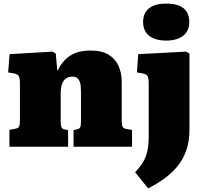

<svg xmlns="http://www.w3.org/2000/svg" viewBox="-20 -810 1126 1060"><path d="M32 0V-93L64 -99Q80 -102 85 -110.5Q90 -119 90 -146V-349Q90 -378 84 -389.5Q78 -401 55 -405L25 -410L33 -511L270 -525L288 -514L296 -422H300Q323 -473 366.5 -502Q410 -531 480 -531Q543 -531 580.5 -507.5Q618 -484 635 -445Q652 -406 652 -359V-138Q652 -118 657.5 -109Q663 -100 682 -97L709 -93V0H386V-92L402 -95Q418 -98 422.5 -107Q427 -116 427 -137V-307Q427 -336 422 -353.5Q417 -371 406.5 -379Q396 -387 379 -387Q362 -387 347.5 -379Q333 -371 324 -350Q315 -329 315 -288V-139Q315 -118 319 -108Q323 -98 338 -95L356 -92V0ZM798 230 726 141Q747 119 761.5 98Q776 77 784.5 54.5Q793 32 797 5.5Q801 -21 801 -52V-346Q801 -379 794.5 -390Q788 -401 766 -405L736 -410L743 -511L1007 -525L1026 -514V-95Q1026 -27 1007 24Q988 75 956 112.5Q924 150 883.5 178.5Q843 207 798 230ZM898 -586Q837 -586 803.5 -612.5Q770 -639 770 -689Q770 -737 802 -763.5Q834 -790 898 -790Q963 -790 994 -764Q1025 -738 1025 -688Q1025 -639 991 -612.5Q957 -586 898 -586Z"/></svg>

Font: Literata Black
Style: Regular
Weight: 900
Designer: Latin by Veronika Burian and Jose Scaglione. Greek by Irene Vlachou. Cyrillic by Vera Evstafieva.
Foundry: TypeTogether
Version: Version 3.103;gftools[0.9.29]